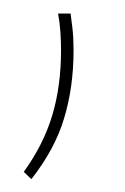

<svg xmlns="http://www.w3.org/2000/svg" viewBox="-20 -132 190 291"><path d="M87 -111.5Q88 -104.5 89.8 -89.2Q91.5 -74 91.5 -56Q91.5 0 77.2 47.2Q63 94.5 27.5 139.5L16 128.5Q46 87 59.2 42.8Q72.5 -1.5 72.5 -55.5Q72.5 -70 71.5 -84.2Q70.5 -98.5 68 -111.5Z"/></svg>

Font: Anek Odia Medium Thin
Style: Regular
Weight: 250
Version: Version 1.003